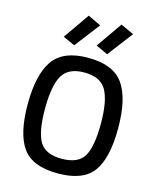

<svg xmlns="http://www.w3.org/2000/svg" viewBox="-136 -1033 930 1138"><g transform="rotate(15 328.5 -464.5)"><path d="M328 -79Q429 -79 464.5 -138.5Q500 -198 500 -340Q500 -479 463.5 -543.5Q427 -608 328 -608Q229 -608 193 -544Q157 -480 157 -340Q157 -200 192.5 -139.5Q228 -79 328 -79ZM328 11Q173 11 112 -74Q51 -159 51 -340Q51 -521 112.5 -609.5Q174 -698 328 -698Q482 -698 544 -610Q606 -522 606 -340Q606 -157 545 -73Q484 11 328 11ZM356 -781 466 -939 547 -902 429 -747ZM154 -781 265 -940 345 -902 227 -748Z"/></g></svg>

Font: TitilliumText
Style: Medium
Weight: 500
Designer: Accademia di Belle Arti di Urbino and others
Foundry: Accademia di Belle Arti di Urbino and others.
Version: Version 60.001